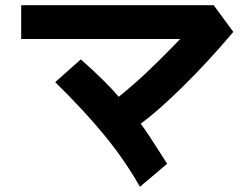

<svg xmlns="http://www.w3.org/2000/svg" viewBox="-20 -638 960 734"><path d="M515 76Q457 -26 380 -120Q303 -214 191 -324L289 -411Q385 -326 434 -268Q493 -316 538.5 -359Q584 -402 636 -455L669 -489H61V-618H797L872 -516Q772 -398 676.5 -304.5Q581 -211 518 -165Q540 -137 619 -12Z"/></svg>

Font: BM Euljiro oraeorae
Style: Regular
Weight: 400
Designer: Bongjin Kim; Bomjun Kim; Myungsoo Han; Hyesun Chae; Mikyoung Jeong; Wujin Sim; Minjae Kang; Suwha Jang;
Foundry: Sandoll Inc.
Version: Version 1.000;hotconv 1.0.109;makeexe 2.5.65596